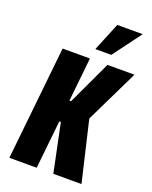

<svg xmlns="http://www.w3.org/2000/svg" viewBox="-192 -1185 1019 1286"><g transform="rotate(20 318.0 -541.5)"><path d="M331.1 -881.3H444.8L595.2 -1083.5H414.1ZM39.1 0H233.9L270 -343.3H281.2L352.5 0H553.2L452.1 -430.7L636.2 -809.6H443.8L297.9 -497.6H286.1L318.8 -809.6H124Z"/></g></svg>

Font: Oswald
Style: Heavy
Weight: 800
Designer: Vernon Adams
Foundry: Vernon Adams
Version: 3.0; ttfautohint (v0.95.6-bc232) -l 8 -r 50 -G 200 -x 0 -w "